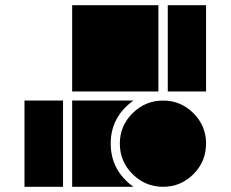

<svg xmlns="http://www.w3.org/2000/svg" viewBox="-20 -717 885 737"><path d="M222 0H74V-331H222ZM606 0Q538 0 489 -48.5Q440 -97 440 -166Q440 -234 489 -282.5Q538 -331 606 -331Q674 -331 722.5 -282.5Q771 -234 771 -166Q771 -97 722.5 -48.5Q674 0 606 0ZM771 -366H624V-697H771ZM492 0H257V-331H492Q405 -268 405 -166Q405 -63 492 0ZM588 -366H257V-697H588Z"/></svg>

Font: Geotalism
Style: Regular
Weight: 400
Designer: GGBotNet
Foundry: GGBotNet
Version: 1.00